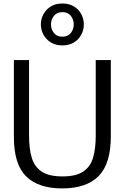

<svg xmlns="http://www.w3.org/2000/svg" viewBox="-20 -1055 706 1087"><path d="M331.1 11.7Q197.3 11.7 127.9 -56.6Q58.6 -125 58.6 -279.3V-714.8H144.5V-285.2Q144.5 -212.9 159.9 -161.6Q175.3 -110.4 216.3 -83.3Q257.3 -56.2 334 -56.2Q410.2 -56.2 450.9 -83.5Q491.7 -110.8 506.8 -162.1Q522 -213.4 522 -285.2V-714.8H607.4V-282.7Q607.4 -128.9 538.8 -58.6Q470.2 11.7 331.1 11.7ZM333 -797.9Q294.9 -797.9 267.8 -814.7Q240.7 -831.5 226.1 -858.6Q211.4 -885.7 211.4 -916.5Q211.4 -947.8 226.1 -974.9Q240.7 -1002 267.8 -1018.6Q294.9 -1035.2 333 -1035.2Q371.1 -1035.2 398.4 -1018.6Q425.8 -1002 440.2 -974.9Q454.6 -947.8 454.6 -916.5Q454.6 -885.7 440.2 -858.6Q425.8 -831.5 398.4 -814.7Q371.1 -797.9 333 -797.9ZM333 -847.2Q364.7 -847.2 381.1 -868.4Q397.5 -889.6 397.5 -916.5Q397.5 -943.8 381.1 -965.1Q364.7 -986.3 333 -986.3Q301.8 -986.3 285.2 -965.1Q268.6 -943.8 268.6 -916.5Q268.6 -889.6 285.2 -868.4Q301.8 -847.2 333 -847.2Z"/></svg>

Font: Pontano Sans
Style: Regular
Weight: 400
Designer: Vernon Adams
Foundry: Vernon Adams
Version: Version 2.001